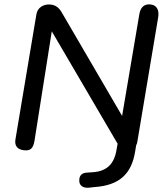

<svg xmlns="http://www.w3.org/2000/svg" viewBox="-20 -698 782 901"><path d="M92 7C123 11 136 -2 142 -38L223 -551L531 -25L532 -24L527 4C516 73 480 105 418 110L389 112C364 113 352 126 352 148C351 171 368 185 395 183L422 180C543 172 597 116 614 14L619 -16C622 -21 624 -28 625 -36L722 -615C728 -647 718 -674 687 -677C657 -681 639 -663 634 -632L553 -154L269 -641C253 -668 234 -677 209 -677C185 -677 157 -664 151 -632L53 -47C46 -13 63 4 92 7Z"/></svg>

Font: SN Pro Medium
Style: Italic
Weight: 400
Italic angle: -9°
Designer: Tobias Whetton
Foundry: Supernotes
Version: Version 1.001;Glyphs 3.2 (3249)